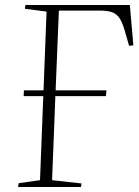

<svg xmlns="http://www.w3.org/2000/svg" viewBox="-20 -743 552 763"><path d="M401 -361H200L187 -27L304 -14L302 0H52L54 -15L139 -27L152 -361H74L75 -384H153L165 -697L79 -708L81 -723H496L510 -563L493 -561L474 -627Q464 -660 451.5 -675.5Q439 -691 420.5 -696Q402 -701 375 -701H214L201 -384H403Z"/></svg>

Font: Literata 60pt ExtraLight
Style: Italic
Weight: 250
Italic angle: -2°
Designer: Latin by Veronika Burian and Jose Scaglione. Greek by Irene Vlachou. Cyrillic by Vera Evstafieva
Foundry: TypeTogether
Version: Version 3.103;gftools[0.9.29]